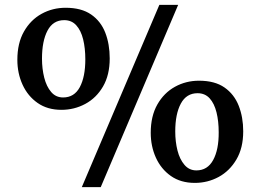

<svg xmlns="http://www.w3.org/2000/svg" viewBox="-20 -771 1074 791"><path d="M317 0 636.5 -751H714L395 0ZM233 -318.5Q175.5 -318.5 135 -346.8Q94.5 -375 73 -422Q51.5 -469 51.5 -524.5Q51.5 -593.5 78.8 -641.2Q106 -689 151.2 -714Q196.5 -739 250.5 -739Q315.5 -739 355.5 -711.2Q395.5 -683.5 413.8 -636.2Q432 -589 432 -530.5Q432 -462 404.5 -414.8Q377 -367.5 331.5 -343Q286 -318.5 233 -318.5ZM240 -369.5Q286 -369.5 308.8 -412Q331.5 -454.5 331.5 -526.5Q331.5 -572.5 322.5 -609Q313.5 -645.5 294.2 -666.8Q275 -688 244.5 -688Q198.5 -688 175.8 -645Q153 -602 153 -529.5Q153 -488 162.2 -451.2Q171.5 -414.5 190.8 -392Q210 -369.5 240 -369.5ZM782.5 -17.5Q724.5 -17.5 684 -46Q643.5 -74.5 622.2 -121.5Q601 -168.5 601 -224Q601 -292.5 628.2 -340.5Q655.5 -388.5 700.8 -413.5Q746 -438.5 800 -438.5Q865 -438.5 905 -410.5Q945 -382.5 963.5 -335.2Q982 -288 982 -230Q982 -161.5 954 -114Q926 -66.5 880.8 -42Q835.5 -17.5 782.5 -17.5ZM789 -69Q835 -69 858.2 -111.8Q881.5 -154.5 881 -226Q881 -271.5 872 -308Q863 -344.5 843.8 -365.8Q824.5 -387 794 -387Q748 -387 725 -344.2Q702 -301.5 702 -229.5Q702 -187.5 711.2 -151Q720.5 -114.5 740 -91.8Q759.5 -69 789 -69Z"/></svg>

Font: Merriweather 36pt SemiBold
Style: Regular
Weight: 600
Version: Version 2.100